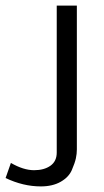

<svg xmlns="http://www.w3.org/2000/svg" viewBox="-96 -492 373 687"><path d="M-76 145 -57 91Q-12 117 26 117Q62 117 84.5 101Q107 85 107 54V-472H179V43Q179 58 175.5 74.5Q172 91 161 116.5Q150 142 121 158.5Q92 175 50 175Q-13 175 -76 145Z"/></svg>

Font: Coval
Style: ExtraLight
Weight: 250
Foundry: Context Ltd
Version: Version 001.000